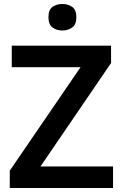

<svg xmlns="http://www.w3.org/2000/svg" viewBox="-20 -943 616 963"><path d="M547 0H29V-87L384 -606H39V-714H537V-627L183 -108H547ZM293 -923Q321 -923 342 -908.5Q363 -894 363 -857Q363 -820 342 -805Q321 -790 293 -790Q264 -790 243.5 -805Q223 -820 223 -857Q223 -894 243.5 -908.5Q264 -923 293 -923Z"/></svg>

Font: Noto Sans Kannada SemiBold
Style: Regular
Weight: 600
Designer: Jelle Bosma - Monotype Design Team
Foundry: Monotype Imaging Inc.
Version: Version 2.005; ttfautohint (v1.8.4.7-5d5b)